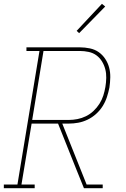

<svg xmlns="http://www.w3.org/2000/svg" viewBox="-38 -982 658 1002"><path d="M-18 0V-19H53L168 -716H100V-735H378Q405 -735 431 -729.5Q457 -724 477 -710Q497 -696 511 -675Q525 -654 531.5 -629.5Q538 -605 537.5 -578.5Q537 -552 533 -525Q528 -500 520 -475.5Q512 -451 498 -428.5Q484 -406 463.5 -387.5Q443 -369 419 -357.5Q395 -346 370 -341.5Q345 -337 321 -337H287L414 -19H498V0H400L360 -99L265 -337H127L74 -19H143V0ZM130 -356H320Q343 -356 366 -360.5Q389 -365 410.5 -375.5Q432 -386 450 -403Q468 -420 481 -440.5Q494 -461 501 -483Q508 -505 512 -528Q516 -552 516.5 -575.5Q517 -599 511.5 -620.5Q506 -642 494.5 -661Q483 -680 465.5 -693Q448 -706 425 -711Q402 -716 378 -716H189ZM375 -809 362 -821 494 -962 511 -948Z"/></svg>

Font: Iosevka Etoile Thin
Style: Italic
Weight: 100
Italic angle: -9°
Designer: Belleve Invis
Foundry: Belleve Invis
Version: Version 22.1.2; ttfautohint (v1.8.4)